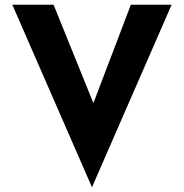

<svg xmlns="http://www.w3.org/2000/svg" viewBox="-20 -756 776 810"><path d="M206 -736 374 -321 532 -736H704L368 34L32 -736Z"/></svg>

Font: Synthetic
Style: Bold
Weight: 700
Designer: Santiago Orozco
Foundry: Typemade
Version: Version 2.000; ttfautohint (v1.8.4.7-5d5b)